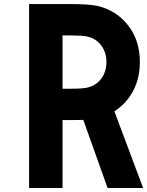

<svg xmlns="http://www.w3.org/2000/svg" viewBox="-20 -937 733 957"><path d="M291.7 -760.4V-494.8H332Q388 -494.8 413.4 -500Q457 -509.1 483.7 -543.6Q510.4 -578.1 510.4 -627.6Q510.4 -677.1 483.7 -711.6Q457 -746.1 413.4 -755.2Q387.4 -760.4 332 -760.4ZM125 -916.7H330.7Q427.1 -916.7 468.1 -906.9Q560.5 -884.8 618.8 -810.2Q677.1 -735.7 677.1 -627.6Q677.1 -546.2 642.9 -482.7Q608.7 -419.3 550.1 -382.2L693.4 0H516.3L395.2 -339.2Q375.7 -338.5 330.7 -338.5H291.7V0H125Z"/></svg>

Font: TypoPRO Monoid
Style: Bold
Weight: 700
Width: 4
Monospace: yes
Designer: Andreas Larsen (@larsenwork)
Version: Version 0.61